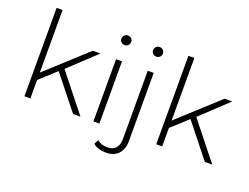

<svg xmlns="http://www.w3.org/2000/svg" viewBox="-135 -1029 1965 1514"><g transform="rotate(20 847.0 -272.0)"><path d="M292 -279 514 0H576L329 -311L554 -522H490L156 -217V-742H106V0H156V-155Z M685 -522V0H735V-522ZM681 -660.5C689 -652.8 698.7 -649 710 -649C721.3 -649 731 -653 739 -661C747 -669 751 -678.7 751 -690C751 -701.3 747 -710.8 739 -718.5C731 -726.2 721.3 -730 710 -730C698.7 -730 689 -726 681 -718C673 -710 669 -700.3 669 -689C669 -677.7 673 -668.2 681 -660.5Z M798.5 189C817.5 195 838 198 860 198C904.7 198 939.3 184.8 964 158.5C988.7 132.2 1001 96.7 1001 52V-522H951V50C951 84 943 110 927 128C911 146 887.7 155 857 155C821.7 155 793.3 145.3 772 126L752 163C764 174.3 779.5 183 798.5 189ZM947 -660.5C955 -652.8 964.7 -649 976 -649C987.3 -649 997 -653 1005 -661C1013 -669 1017 -678.7 1017 -690C1017 -701.3 1013 -710.8 1005 -718.5C997 -726.2 987.3 -730 976 -730C964.7 -730 955 -726 947 -718C939 -710 935 -700.3 935 -689C935 -677.7 939 -668.2 947 -660.5Z M1398 -279 1620 0H1682L1435 -311L1660 -522H1596L1262 -217V-742H1212V0H1262V-155Z"/></g></svg>

Font: Montserrat Custom ExtraLight
Style: Regular
Weight: 300
Designer: Julieta Ulanovsky
Foundry: Julieta Ulanovsky
Version: Version 7.200